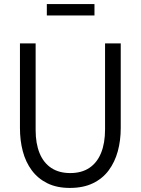

<svg xmlns="http://www.w3.org/2000/svg" viewBox="-20 -913 691 943"><path d="M210 -893H444V-837H210ZM78 -284V-700H155V-274Q155 -208 174.5 -160.5Q194 -113 232 -88Q270 -63 325 -63Q381 -63 419 -88.5Q457 -114 476.5 -162Q496 -210 496 -278V-700H573V-284Q573 -223 558.5 -170Q544 -117 514 -76.5Q484 -36 436.5 -13Q389 10 323 10Q259 10 212.5 -13Q166 -36 136 -76.5Q106 -117 92 -170Q78 -223 78 -284Z"/></svg>

Font: Haskoy
Style: Regular
Weight: 400
Designer: Ertekin Erdin
Foundry: Ertekin Erdin
Version: Version 1.500